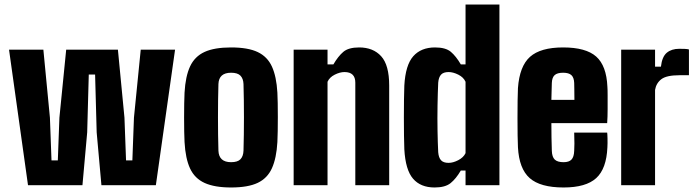

<svg xmlns="http://www.w3.org/2000/svg" viewBox="-20 -820 3090 850"><path d="M104 0 20 -600H172L201 -299L208 -110H236L243 -299L273 -600H502L531 -299L538 -110H566L573 -299L603 -600H755L670 0H429L408 -234L401 -490H373L366 -234L345 0Z M1003 10Q930 10 886 -10Q842 -30 821.5 -74Q801 -118 797 -191Q796 -208 795.5 -237Q795 -266 795 -299Q795 -332 795.5 -361.5Q796 -391 797 -410Q801 -482 821.5 -526Q842 -570 885.5 -590Q929 -610 1003 -610Q1078 -610 1121 -589.5Q1164 -569 1184 -525Q1204 -481 1208 -410Q1209 -393 1209.5 -364Q1210 -335 1210 -302Q1210 -269 1209.5 -239.5Q1209 -210 1208 -191Q1204 -120 1184 -75.5Q1164 -31 1121 -10.5Q1078 10 1003 10ZM1003 -102Q1032 -102 1044.5 -115Q1057 -128 1058 -153Q1060 -222 1060 -300.5Q1060 -379 1058 -448Q1057 -472 1044.5 -485Q1032 -498 1003 -498Q949 -498 947 -448Q945 -379 945 -300Q945 -221 947 -153Q949 -102 1003 -102Z M1280 0V-600H1430V-535H1456Q1477 -571 1500 -590.5Q1523 -610 1570 -610Q1632 -610 1667.5 -571Q1703 -532 1703 -441V0H1553V-454Q1553 -501 1505 -501Q1485 -501 1462 -489.5Q1439 -478 1430 -458V0Z M2041 -800H2191V0H2041V-65H2020Q1999 -29 1975 -9.5Q1951 10 1904 10Q1842 10 1808.5 -29Q1775 -68 1770 -159Q1769 -183 1768.5 -220.5Q1768 -258 1768 -300Q1768 -342 1768.5 -379.5Q1769 -417 1770 -441Q1775 -532 1809.5 -571Q1844 -610 1906 -610Q1953 -610 1976 -590.5Q1999 -571 2020 -535H2041ZM1966 -99Q1986 -99 2009 -111Q2032 -123 2041 -142V-458Q2032 -478 2009 -489.5Q1986 -501 1966 -501Q1943 -501 1932.5 -489.5Q1922 -478 1920 -454Q1918 -411 1917 -353.5Q1916 -296 1917 -240.5Q1918 -185 1920 -146Q1922 -122 1932.5 -110.5Q1943 -99 1966 -99Z M2522 -233H2668Q2669 -228 2669.5 -206.5Q2670 -185 2669 -168Q2665 -73 2619.5 -31.5Q2574 10 2475 10Q2372 10 2325 -31.5Q2278 -73 2273 -168Q2272 -185 2271.5 -220.5Q2271 -256 2271 -297.5Q2271 -339 2271.5 -375Q2272 -411 2273 -430Q2280 -527 2326.5 -568.5Q2373 -610 2473 -610Q2574 -610 2619.5 -569.5Q2665 -529 2669 -436Q2670 -425 2670 -397.5Q2670 -370 2670 -336.5Q2670 -303 2668 -275H2421Q2421 -243 2421.5 -212Q2422 -181 2423 -152Q2424 -125 2436 -113.5Q2448 -102 2475 -102Q2499 -102 2510 -113.5Q2521 -125 2522 -152Q2524 -177 2522 -233ZM2473 -498Q2447 -498 2435.5 -487.5Q2424 -477 2423 -453Q2422 -435 2422 -416.5Q2422 -398 2421 -378H2523Q2523 -405 2522.5 -427Q2522 -449 2522 -453Q2521 -477 2509.5 -487.5Q2498 -498 2473 -498Z M2730 0V-600H2880V-525H2906Q2911 -569 2932 -586.5Q2953 -604 2987 -604Q3000 -604 3012 -603.5Q3024 -603 3030 -601V-487H2989Q2931 -487 2908 -469.5Q2885 -452 2880 -422V0Z"/></svg>

Font: Big Shoulders Display Black
Style: Regular
Weight: 900
Designer: Patric King
Foundry: XO Type Co
Version: Version 1.000; ttfautohint (v1.8.2)